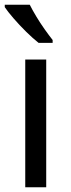

<svg xmlns="http://www.w3.org/2000/svg" viewBox="-21 -786 299 806"><path d="M173 0H85V-536H173ZM104 -766Q115 -744 131.5 -716.5Q148 -689 166.5 -663Q185 -637 200 -618V-606H141Q118 -624 89 -652.5Q60 -681 35.5 -709.5Q11 -738 -1 -756V-766Z"/></svg>

Font: Noto Sans Old Turkic
Style: Regular
Weight: 400
Designer: Monotype Design Team
Foundry: Monotype Imaging Inc.
Version: Version 2.003; ttfautohint (v1.8.4.7-5d5b)